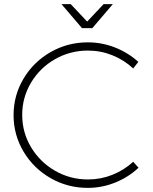

<svg xmlns="http://www.w3.org/2000/svg" viewBox="-20 -910 742 934"><path d="M408 -664Q321 -664 247.5 -622Q174 -580 131 -508Q88 -436 88 -351Q88 -266 131 -194Q174 -122 247.5 -79.5Q321 -37 408 -37Q470 -37 526.5 -59.5Q583 -82 628 -123L654 -94Q605 -48 540.5 -22Q476 4 407 4Q309 4 226 -43.5Q143 -91 94.5 -172.5Q46 -254 46 -350Q46 -446 94.5 -527.5Q143 -609 226 -656.5Q309 -704 407 -704Q476 -704 539.5 -679Q603 -654 653 -609L628 -577Q584 -618 527 -641Q470 -664 408 -664ZM484 -890H529L429 -773H379L279 -890H324L404 -805Z"/></svg>

Font: Argentum Sans ExtraLight
Style: Regular
Weight: 275
Designer: Julieta Ulanovsky (Modified by Cristiano Sobral)
Foundry: Julieta Ulanovsky
Version: Version 1.000; ttfautohint (v1.5.65-e2d9)